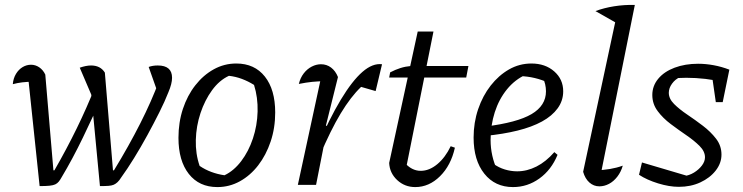

<svg xmlns="http://www.w3.org/2000/svg" viewBox="-20 -751 3018 780"><path d="M386 5 346 -416 360 -345 304 -476Q330 -485 350 -485Q388 -485 406 -456L439 -59H443Q504 -159 550 -250Q596 -341 626 -422L625 -363L584 -479Q600 -485 621 -485Q650 -485 664.5 -472.5Q679 -460 679 -435Q679 -411 664 -376Q650 -340 627.5 -295Q605 -250 578.5 -201.5Q552 -153 524.5 -108.5Q497 -64 473 -31Q465 -18 457.5 -11Q450 -4 442 -0.5Q434 3 421 4Q408 5 386 5ZM141 5 92 -460 118 -419Q91 -419 70.5 -416.5Q50 -414 32 -409Q34 -433 45 -451Q56 -469 72 -478.5Q88 -488 106 -488Q124 -488 139.5 -477.5Q155 -467 164 -448L197 -59H201Q251 -146 292 -230Q333 -314 365 -395L390 -352Q376 -318 357 -277Q338 -236 317 -192.5Q296 -149 274 -108Q252 -67 231 -32Q225 -21 219 -13.5Q213 -6 204.5 -2Q196 2 181 3.5Q166 5 141 5Z M863 9Q789 9 747 -44.5Q705 -98 705 -191Q705 -254 723 -308.5Q741 -363 773.5 -404.5Q806 -446 848.5 -469.5Q891 -493 940 -493Q1014 -493 1056 -440Q1098 -387 1098 -294Q1098 -231 1079.5 -176Q1061 -121 1029 -79.5Q997 -38 954.5 -14.5Q912 9 863 9ZM892 -39Q930 -57 960 -96.5Q990 -136 1007.5 -188.5Q1025 -241 1026.5 -298Q1028 -355 1012 -406Q988 -421 962.5 -430.5Q937 -440 910 -443Q871 -425 841.5 -384.5Q812 -344 794.5 -291.5Q777 -239 775.5 -182.5Q774 -126 791 -77Q813 -62 838.5 -52.5Q864 -43 892 -39Z M1190 0 1289 -458 1301 -421Q1273 -421 1248.5 -418.5Q1224 -416 1194 -410Q1200 -435 1214 -453Q1228 -471 1246.5 -480.5Q1265 -490 1284 -490Q1307 -490 1325 -476.5Q1343 -463 1353 -438L1304 -241L1311 -238L1264 0ZM1279 -118 1267 -150Q1318 -269 1364.5 -346Q1411 -423 1452.5 -459Q1494 -495 1532 -490L1506 -381L1447 -398Q1405 -358 1364 -290Q1323 -222 1279 -118Z M1667 9Q1624 9 1593.5 -19.5Q1563 -48 1561 -89L1677 -623H1741L1627 -54L1622 -92Q1652 -57 1689 -57Q1724 -57 1756.5 -84Q1789 -111 1811 -157L1828 -151Q1812 -79 1767.5 -35Q1723 9 1667 9ZM1561 -436 1565 -457Q1586 -468 1606.5 -474.5Q1627 -481 1650 -483H1883L1874 -436Z M2064 9Q1991 9 1947.5 -45.5Q1904 -100 1904 -192Q1904 -253 1922.5 -307.5Q1941 -362 1973.5 -403.5Q2006 -445 2048 -469Q2090 -493 2139 -493Q2195 -493 2231.5 -461Q2268 -429 2268 -380Q2268 -342 2245.5 -311Q2223 -280 2182 -257.5Q2141 -235 2082.5 -220.5Q2024 -206 1952 -199V-237Q2081 -253 2139.5 -287.5Q2198 -322 2198 -380Q2198 -409 2185 -436L2210 -414Q2182 -427 2152.5 -434Q2123 -441 2091 -442L2117 -448Q2072 -428 2039.5 -388Q2007 -348 1990 -295Q1973 -242 1973 -182Q1973 -150 1980 -118.5Q1987 -87 2001 -58L1984 -86Q2006 -70 2031 -62.5Q2056 -55 2081 -55Q2121 -55 2159.5 -74.5Q2198 -94 2232 -133L2245 -122Q2220 -61 2171.5 -26Q2123 9 2064 9Z M2487 -656 2399 -706Q2434 -719 2475 -725.5Q2516 -732 2559 -731ZM2417 -25 2401 -59Q2431 -60 2458 -64.5Q2485 -69 2510 -78Q2503 -53 2488 -33.5Q2473 -14 2454 -4Q2435 6 2415 6Q2392 6 2374.5 -9.5Q2357 -25 2349 -53L2490 -711L2559 -731Z M2576 -41 2588 -91 2784 -33 2756 -35Q2780 -38 2799.5 -50Q2819 -62 2831.5 -78.5Q2844 -95 2844 -112Q2844 -136 2822 -158Q2800 -180 2768.5 -201.5Q2737 -223 2705 -247Q2673 -271 2651.5 -300Q2630 -329 2630 -365Q2630 -402 2654 -431Q2678 -460 2720.5 -476Q2763 -492 2816 -492Q2847 -492 2879.5 -486Q2912 -480 2943 -468L2921 -417Q2884 -426 2845.5 -430.5Q2807 -435 2768 -435Q2751 -435 2733 -434Q2715 -433 2698 -431L2743 -438Q2723 -429 2710 -411Q2697 -393 2697 -374Q2697 -350 2718.5 -328.5Q2740 -307 2772 -285.5Q2804 -264 2835.5 -240Q2867 -216 2889 -187.5Q2911 -159 2911 -123Q2911 -88 2887.5 -58Q2864 -28 2825 -10Q2786 8 2738 8Q2699 8 2653.5 -6Q2608 -20 2576 -41ZM2888 -336 2869 -468H2943L2916 -336Z"/></svg>

Font: Piazzolla 24pt
Style: Italic
Weight: 400
Italic angle: -11.3°
Designer: Juan Pablo del Peral
Foundry: Huerta Tipografica
Version: Version 2.005